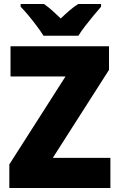

<svg xmlns="http://www.w3.org/2000/svg" viewBox="-20 -947 600 967"><path d="M536 0H27V-119L310 -562H33V-714H529V-595L246 -152H536ZM199 -767Q186 -788 165.5 -815.5Q145 -843 123 -869.5Q101 -896 84 -913V-927H201Q223 -912 242.5 -894.5Q262 -877 286 -854Q310 -877 331 -895Q352 -913 374 -927H489V-913Q473 -895 451.5 -869Q430 -843 409 -816Q388 -789 375 -767Z"/></svg>

Font: Noto Sans Gurmukhi UI SemiCondensed Black
Style: Regular
Weight: 900
Width: 4
Designer: Jelle Bosma - Monotype Design Team
Foundry: Monotype Imaging Inc.
Version: Version 2.004; ttfautohint (v1.8.4.7-5d5b)